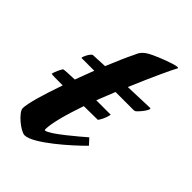

<svg xmlns="http://www.w3.org/2000/svg" viewBox="-257 -645 740 740"><g transform="rotate(45 113.0 -274.5)"><path d="M252 -339C258 -339 262 -341 263 -342C277 -354 305 -390 292 -390L175 -386C214 -479 251 -558 259 -571C260 -573 260 -574 260 -574C260 -576 258 -576 255 -576C241 -576 183 -554 154 -540C115 -522 111 -505 104 -490C91 -464 74 -425 56 -381L-8 -378C-18 -374 -31 -347 -31 -340C-31 -339 -30 -339 -30 -339H39C29 -313 20 -288 10 -262C-21 -261 -45 -260 -50 -258C-57 -247 -65 -230 -69 -215C-65 -213 -40 -213 -7 -213C-34 -136 -54 -68 -54 -42C-54 -20 3 27 25 27C71 27 186 -76 229 -120C222 -128 213 -138 207 -144C184 -124 89 -42 68 -42C66 -42 65 -43 65 -45C65 -81 83 -144 107 -214L183 -215C191 -227 199 -241 204 -264H125C135 -289 145 -314 155 -339Z"/></g></svg>

Font: Yesteryear
Style: Regular
Weight: 400
Designer: Astigmatic (AOETI)
Foundry: Astigmatic (AOETI)
Version: Version 1.000